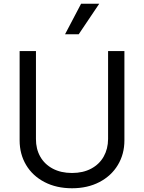

<svg xmlns="http://www.w3.org/2000/svg" viewBox="-20 -1003 777 1036"><path d="M563.2 -727.3H651.3V-245.7Q651.3 -171.5 615.9 -112.7Q580.6 -54 516.5 -20.6Q452.4 12.8 368.6 12.8Q284.4 12.8 220.2 -20.6Q155.9 -54 120.9 -112.7Q85.9 -171.5 85.9 -245.7V-727.3H174V-252.8Q173.7 -199.6 197.1 -158Q220.5 -116.5 264.7 -93Q308.9 -69.6 368.6 -69.6Q427.9 -69.6 471.9 -93Q516 -116.5 539.4 -158Q562.9 -199.6 563.2 -252.8ZM404.8 -818.2H331L417.6 -983H515.6Z"/></svg>

Font: Riot Sans
Style: Regular
Weight: 400
Designer: Rasmus Andersson
Foundry: rsms
Version: Version 4.001